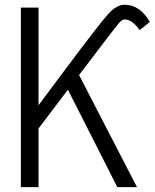

<svg xmlns="http://www.w3.org/2000/svg" viewBox="-20 -771 637 791"><path d="M555.7 -647Q523.9 -690.9 494.1 -690.9Q483.4 -690.9 471.4 -677.5Q459.5 -664.1 403.8 -590.8L305.7 -461.9L544.4 0H463.4L259.8 -401.4L138.7 -241.7V0H65.9V-739.7H138.7V-337.4L249.5 -485.8Q390.6 -674.3 425.3 -712.9Q460 -751.5 493.7 -751.5Q556.2 -751.5 597.2 -680.7Z"/></svg>

Font: News Cycle
Style: Regular
Weight: 500
Version: Version 0.5.2